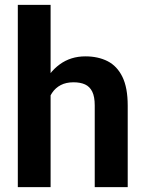

<svg xmlns="http://www.w3.org/2000/svg" viewBox="-20 -770 599 790"><path d="M188.2 -750V0H53.3V-750ZM167.9 -283H129.7Q130.1 -356.6 155.2 -414.3Q180.3 -471.9 225.6 -505Q270.9 -538.1 331.3 -538.1Q383.6 -538.1 422.8 -518.2Q461.9 -498.2 483.7 -453.7Q505.5 -409.1 505.5 -335.4V0H369.8V-336.3Q369.8 -372.3 359.5 -393Q349.2 -413.8 329.9 -422.6Q310.5 -431.4 282.5 -431.4Q251.8 -431.4 229.9 -419.9Q208 -408.4 194.4 -388Q180.8 -367.7 174.3 -340.8Q167.9 -314 167.9 -283Z"/></svg>

Font: Vazirmatn
Style: Regular
Weight: 400
Designer: Saber Rastikerdar
Foundry: Saber Rastikerdar
Version: Version 33.003;September 2, 2022;FontCreator 14.0.0.2862 64-